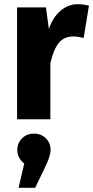

<svg xmlns="http://www.w3.org/2000/svg" viewBox="-20 -566 442 911"><path d="M349 -546Q377 -546 402 -539L377 -386Q347 -393 329 -393Q283 -393 258.5 -362Q234 -331 219 -267V0H61V-531H198L212 -428Q230 -483 266.5 -514.5Q303 -546 349 -546ZM220 145Q220 175 193 229L147 325H68L95 210Q62 184 62 145Q62 113 84.5 90.5Q107 68 141 68Q175 68 197.5 90Q220 112 220 145Z"/></svg>

Font: Fira Sans
Style: Bold
Weight: 700
Designer: bBox Type GmbH & Carrois Corporate GbR & Edenspiekermann AG
Foundry: bBox Type GmbH & Carrois Corporate GbR & Edenspiekermann AG
Version: Version 4.301;PS 004.301;hotconv 1.0.88;makeotf.lib2.5.64775